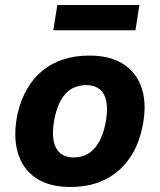

<svg xmlns="http://www.w3.org/2000/svg" viewBox="-20 -736 639 767"><path d="M262 11Q177 11 124 -24.5Q71 -60 51.5 -125Q32 -190 49 -276Q62 -335 87.5 -379.5Q113 -424 150 -454Q187 -484 233.5 -499Q280 -514 337 -514Q422 -514 475 -478.5Q528 -443 547.5 -379.5Q567 -316 549 -229Q537 -170 511 -125Q485 -80 448.5 -50Q412 -20 365.5 -4.5Q319 11 262 11ZM274 -107Q306 -107 330.5 -121Q355 -135 373 -164.5Q391 -194 401 -241Q416 -318 396 -357Q376 -396 324 -396Q294 -396 269 -383Q244 -370 226 -340.5Q208 -311 198 -264Q183 -187 203 -147Q223 -107 274 -107ZM193 -615 209 -716H537L521 -615Z"/></svg>

Font: Nunito Sans 7pt SemiCondensed ExtraBold
Style: Italic
Weight: 800
Width: 4
Italic angle: -9°
Designer: Vernon Adams
Foundry: Vernon Adams
Version: Version 3.101;gftools[0.9.27]